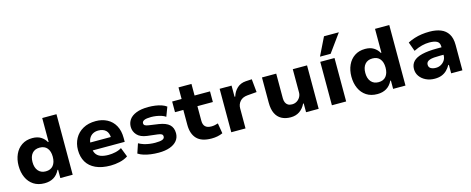

<svg xmlns="http://www.w3.org/2000/svg" viewBox="-37 -1461 5303 2160"><g transform="rotate(-15 2614.5 -381.0)"><path d="M286 11Q211 11 159 -23Q107 -57 79.5 -117Q52 -177 52 -254Q52 -328 79 -387.5Q106 -447 157.5 -481.5Q209 -516 281 -516Q340 -516 379.5 -491.5Q419 -467 441 -427H448V-705H614V0H470V-97H463Q436 -42 391.5 -15.5Q347 11 286 11ZM333 -115Q390 -115 420 -152Q450 -189 450 -254Q450 -318 420 -354.5Q390 -391 333 -391Q276 -391 245 -354.5Q214 -318 214 -254Q214 -189 245.5 -152Q277 -115 333 -115Z M1055 11Q952 11 882 -21.5Q812 -54 777.5 -113Q743 -172 743 -253Q743 -327 775.5 -386.5Q808 -446 870 -481Q932 -516 1019 -516Q1093 -516 1151.5 -485Q1210 -454 1242.5 -395Q1275 -336 1275 -251V-206H874V-299H1150L1139 -282Q1139 -346 1107.5 -376Q1076 -406 1020 -406Q984 -406 956.5 -391Q929 -376 913 -347Q897 -318 897 -274V-256Q897 -204 915 -172Q933 -140 970 -125.5Q1007 -111 1063 -111Q1102 -111 1143.5 -120Q1185 -129 1216 -149L1258 -41Q1215 -13 1160.5 -1Q1106 11 1055 11Z M1615 11Q1567 11 1522.5 5Q1478 -1 1441.5 -12.5Q1405 -24 1378 -42L1415 -152Q1443 -136 1475 -126Q1507 -116 1541 -111.5Q1575 -107 1605 -107Q1661 -107 1687.5 -117Q1714 -127 1714 -151Q1714 -170 1700.5 -178.5Q1687 -187 1654 -191L1536 -205Q1458 -215 1421 -256Q1384 -297 1384 -351Q1384 -398 1410 -435Q1436 -472 1491.5 -494Q1547 -516 1632 -516Q1673 -516 1712.5 -510.5Q1752 -505 1785.5 -493.5Q1819 -482 1841 -465L1800 -357Q1779 -372 1751 -381Q1723 -390 1692.5 -394.5Q1662 -399 1633 -399Q1579 -399 1553.5 -387.5Q1528 -376 1528 -355Q1528 -337 1541.5 -328.5Q1555 -320 1585 -316L1696 -300Q1781 -287 1819.5 -251Q1858 -215 1858 -151Q1858 -101 1828.5 -64.5Q1799 -28 1744.5 -8.5Q1690 11 1615 11Z M2231 11Q2114 11 2059.5 -46Q2005 -103 2005 -208V-382H1908V-506H2018V-641H2169V-506H2349V-382H2169V-212Q2169 -166 2192.5 -143.5Q2216 -121 2263 -121Q2283 -121 2303 -125Q2323 -129 2341 -135L2361 -15Q2332 -2 2299.5 4.5Q2267 11 2231 11Z M2461 0V-506H2600V-376H2608Q2625 -433 2665.5 -470.5Q2706 -508 2767 -512L2838 -516L2853 -363L2744 -354Q2687 -349 2657 -315Q2627 -281 2627 -233V0Z M3152 11Q3090 11 3045.5 -13.5Q3001 -38 2977.5 -87Q2954 -136 2954 -212V-506H3120V-219Q3120 -191 3129 -170Q3138 -149 3156.5 -137.5Q3175 -126 3204 -126Q3235 -126 3259.5 -141Q3284 -156 3298.5 -181Q3313 -206 3313 -235V-506H3479V0H3332V-102H3325Q3299 -48 3255.5 -18.5Q3212 11 3152 11Z M3633 0V-506H3799V0ZM3645 -563 3748 -773H3921L3769 -563Z M4162 11Q4087 11 4035 -23Q3983 -57 3955.5 -117Q3928 -177 3928 -254Q3928 -328 3955 -387.5Q3982 -447 4033.5 -481.5Q4085 -516 4157 -516Q4216 -516 4255.5 -491.5Q4295 -467 4317 -427H4324V-705H4490V0H4346V-97H4339Q4312 -42 4267.5 -15.5Q4223 11 4162 11ZM4209 -115Q4266 -115 4296 -152Q4326 -189 4326 -254Q4326 -318 4296 -354.5Q4266 -391 4209 -391Q4152 -391 4121 -354.5Q4090 -318 4090 -254Q4090 -189 4121.5 -152Q4153 -115 4209 -115Z M4830 11Q4773 11 4727.5 -11Q4682 -33 4656 -70Q4630 -107 4630 -154Q4630 -207 4663 -242Q4696 -277 4765 -294Q4834 -311 4941 -311H5014V-224H4952Q4912 -224 4882 -221.5Q4852 -219 4832 -212Q4812 -205 4801.5 -193Q4791 -181 4791 -162Q4791 -132 4814 -118Q4837 -104 4874 -104Q4906 -104 4933 -119Q4960 -134 4976.5 -159.5Q4993 -185 4993 -217V-319Q4993 -365 4962 -382Q4931 -399 4872 -399Q4832 -399 4787 -388Q4742 -377 4690 -351L4651 -458Q4690 -478 4731 -491Q4772 -504 4816 -510Q4860 -516 4907 -516Q4982 -516 5037 -494Q5092 -472 5122.5 -423.5Q5153 -375 5153 -296V0H5022V-99H5015Q4997 -67 4972 -42Q4947 -17 4912.5 -3Q4878 11 4830 11Z"/></g></svg>

Font: Nunito Sans 6pt ExtraBold
Style: Regular
Weight: 800
Version: Version 3.101;gftools[0.9.27]